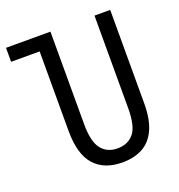

<svg xmlns="http://www.w3.org/2000/svg" viewBox="-131 -823 877 942"><g transform="rotate(-20 307.5 -352.0)"><path d="M350 10Q255 10 204 -47Q153 -104 153 -225V-641H4V-714H236V-231Q236 -140 266 -101.5Q296 -63 351 -63Q404 -63 435 -99.5Q466 -136 466 -231V-714H548V-227Q548 -142 523.5 -89.5Q499 -37 454.5 -13.5Q410 10 350 10Z"/></g></svg>

Font: Noto Sans Georgian ExtraCondensed
Style: Regular
Weight: 400
Width: 2
Designer: Monotype Design Team, Akaki Razmadze
Foundry: Google LLC
Version: Version 2.005; ttfautohint (v1.8.4.7-5d5b)